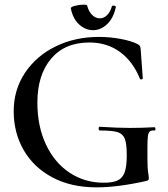

<svg xmlns="http://www.w3.org/2000/svg" viewBox="-20 -795 723 827"><path d="M39 -316Q39 -408 87.5 -481Q136 -554 219.5 -595Q303 -636 406 -636Q453 -636 499 -627.5Q545 -619 573 -605Q581 -600 583 -596Q585 -592 586 -582L595 -458Q595 -454 590 -453Q585 -452 583 -455Q553 -530 497 -571Q441 -612 365 -612Q259 -612 200 -542Q141 -472 141 -353Q141 -251 178 -172.5Q215 -94 280 -51Q345 -8 427 -8Q466 -8 487 -18Q508 -28 517 -53Q526 -78 526 -126Q526 -176 517.5 -197.5Q509 -219 486 -226Q463 -233 410 -233Q405 -233 405 -241Q405 -249 409 -249Q487 -244 541 -244Q591 -244 645 -247Q649 -247 649.5 -240Q650 -233 646 -233Q631 -234 625 -228.5Q619 -223 617 -208Q615 -193 615 -157V-116Q615 -71 618 -53Q621 -35 621 -28Q621 -22 619.5 -20Q618 -18 612 -16Q488 12 396 12Q286 12 205.5 -31Q125 -74 82 -148.5Q39 -223 39 -316ZM285 -759Q284 -765 303 -770Q322 -775 340 -775Q353 -775 355 -772Q362 -745 377 -730.5Q392 -716 410 -716Q427 -716 441 -729.5Q455 -743 462 -768Q463 -771 468 -771Q472 -771 476 -769Q480 -767 479 -765Q469 -717 441.5 -691Q414 -665 381 -665Q348 -665 321 -689.5Q294 -714 285 -759Z"/></svg>

Font: Cormorant Upright SemiBold
Style: Regular
Weight: 600
Designer: Christian Thalmann (Catharsis Fonts)
Foundry: Catharsis Fonts
Version: Version 3.302